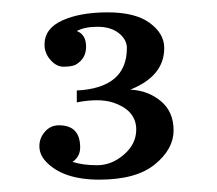

<svg xmlns="http://www.w3.org/2000/svg" viewBox="-20 -648 355 314"><path d="M105.6 -500Q187.5 -504.2 187.5 -569.4Q187.5 -583.3 174.3 -593.8Q161.1 -604.2 139.6 -604.2Q118.1 -604.2 105.6 -597.2Q120.8 -591.7 120.8 -571.5Q120.8 -551.4 102.8 -541.7Q95.8 -538.9 84 -538.9Q72.2 -538.9 62.5 -550Q52.8 -561.1 52.8 -575Q52.8 -601.4 81.9 -614.6Q111.1 -627.8 156.2 -627.8Q201.4 -627.8 225 -610.4Q248.6 -593.1 248.6 -569.4Q248.6 -523.6 193.1 -501.4Q222.2 -500 243.1 -482.6Q263.9 -465.3 263.9 -434.7Q263.9 -404.2 233.3 -379.2Q202.8 -354.2 142.4 -354.2Q81.9 -354.2 54.2 -384.7Q44.4 -395.8 44.4 -409Q44.4 -422.2 53.5 -432.6Q62.5 -443.1 76.4 -443.1Q111.1 -443.1 111.1 -406.9Q111.1 -391.7 98.6 -383.3Q115.3 -377.8 138.9 -377.8Q162.5 -377.8 182.6 -395.1Q202.8 -412.5 202.8 -436.1Q202.8 -468.1 163.9 -480.6Q141.7 -487.5 105.6 -480.6Z"/></svg>

Font: Sree Krushnadevaraya
Style: Regular
Weight: 400
Designer: Purushoth Kumar Guthula
Foundry: Andhrapradesh Society for Knowledge Networks
Version: Version 1.0.5; ttfautohint (v1.2.42-39fb)